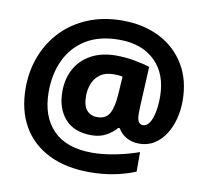

<svg xmlns="http://www.w3.org/2000/svg" viewBox="-86 -813 1068 988"><g transform="rotate(10 448.5 -319.0)"><path d="M852 -363Q852 -316 840.5 -271Q829 -226 806 -189.5Q783 -153 748.5 -131Q714 -109 669 -109Q632 -109 602.5 -125.5Q573 -142 558 -170H550Q529 -145 496.5 -127Q464 -109 420 -109Q329 -109 281.5 -163Q234 -217 234 -305Q234 -372 262.5 -424Q291 -476 345.5 -505.5Q400 -535 476 -535Q524 -535 573 -526Q622 -517 652 -507L642 -302Q641 -282 641 -262Q641 -229 650 -217.5Q659 -206 672 -206Q692 -206 706 -227.5Q720 -249 727 -285Q734 -321 734 -364Q734 -483 665 -550.5Q596 -618 478 -618Q375 -618 305.5 -576Q236 -534 200.5 -460Q165 -386 165 -292Q165 -164 234.5 -92.5Q304 -21 439 -21Q496 -21 561 -34Q626 -47 682 -67V35Q632 56 571.5 68Q511 80 444 80Q319 80 229.5 35.5Q140 -9 92.5 -92Q45 -175 45 -291Q45 -381 75.5 -459Q106 -537 162.5 -595Q219 -653 298.5 -685.5Q378 -718 476 -718Q587 -718 671.5 -675Q756 -632 804 -552.5Q852 -473 852 -363ZM358 -304Q358 -252 378.5 -229Q399 -206 433 -206Q479 -206 497.5 -240.5Q516 -275 520 -341L526 -434Q515 -436 504.5 -437Q494 -438 481 -438Q437 -438 410 -419Q383 -400 370.5 -369.5Q358 -339 358 -304Z"/></g></svg>

Font: Noto Sans Malayalam ExtraBold
Style: Regular
Weight: 800
Designer: Jelle Bosma - Monotype Design Team
Foundry: Monotype Imaging Inc.
Version: Version 2.104; ttfautohint (v1.8.4.7-5d5b)